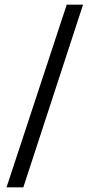

<svg xmlns="http://www.w3.org/2000/svg" viewBox="-20 -762 387 823"><path d="M8 41H80L336 -742H266Z"/></svg>

Font: 18Franklin
Style: Regular
Weight: 400
Designer: Pablo Impallari, Rodrigo Fuenzalida (Modified by Dan O. Williams)
Version: Version 0.025;PS 000.025;hotconv 1.0.88;makeotf.lib2.5.64775